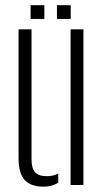

<svg xmlns="http://www.w3.org/2000/svg" viewBox="-20 -713 402 740"><path d="M51.5 -103V-600H101.5V-99Q101.5 -64 115.2 -49Q129 -34 160.5 -34Q185.5 -34 204.5 -44V-9Q180.5 6.5 148.5 6.5Q98.5 6.5 75 -19.5Q51.5 -45.5 51.5 -103ZM252 0V-600H301.5V0ZM199.5 -640V-693H252.5V-640ZM98 -640V-693H151V-640Z"/></svg>

Font: Big Shoulders Stencil Text ExtraLight
Style: Regular
Weight: 250
Version: Version 2.001